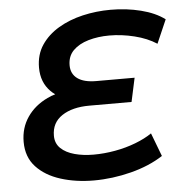

<svg xmlns="http://www.w3.org/2000/svg" viewBox="-52 -759 786 820"><g transform="rotate(-5 341.5 -349.0)"><path d="M318 11Q241 11 176 -9.5Q111 -30 72 -72Q33 -114 33 -179Q33 -239 64.5 -285Q96 -331 151 -357Q167 -365 185 -370Q175 -377 166 -386Q126 -426 126 -489Q126 -545 153.5 -586Q181 -627 227.5 -654.5Q274 -682 332 -695.5Q390 -709 452 -709Q520 -709 581.5 -693.5Q643 -678 683 -648L639 -547Q599 -573 544.5 -586.5Q490 -600 437 -600Q388 -600 347 -588Q306 -576 281.5 -551.5Q257 -527 257 -488Q257 -451 284.5 -431Q312 -411 365 -411H529L507 -309H326Q253 -309 208.5 -279.5Q164 -250 164 -194Q164 -161 186 -140Q208 -119 245 -109Q282 -99 326 -99Q372 -99 419 -107.5Q466 -116 507.5 -132Q549 -148 578 -168L616 -68Q558 -30 478 -9.5Q398 11 318 11Z"/></g></svg>

Font: Montserrat Thin SemiBold
Style: Italic
Weight: 600
Italic angle: -11.3°
Version: Version 9.000